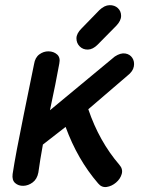

<svg xmlns="http://www.w3.org/2000/svg" viewBox="-20 -736 559 761"><path d="M369 -9Q383 8 403 5Q423 2 440 -12.5Q457 -27 462.5 -46.5Q468 -66 453 -83Q373 -176 330 -303L485 -436Q507 -453 510.5 -472.5Q514 -492 504.5 -506.5Q495 -521 476.5 -524Q458 -527 435 -512L178 -299Q202 -411 215 -484Q220 -508 206.5 -520Q193 -532 173 -532.5Q153 -533 136 -520.5Q119 -508 115 -482Q106 -437 74 -281Q42 -125 30 -46Q27 -22 40 -10.5Q53 1 72.5 0.5Q92 0 109.5 -13Q127 -26 132 -52Q139 -103 150 -163L240 -233Q287 -104 369 -9ZM367 -559 441 -634Q460 -654 460 -673Q460 -692 447 -704Q434 -716 414 -715.5Q394 -715 374 -696L303 -623Q283 -603 283 -584Q283 -565 296 -552Q309 -539 328.5 -539.5Q348 -540 367 -559Z"/></svg>

Font: Balsamiq Sans
Style: Italic
Weight: 400
Italic angle: -12°
Designer: Michael Angeles
Foundry: Balsamiq SRL
Version: Version 1.020; ttfautohint (v1.8.4.7-5d5b);gftools[0.9.26]